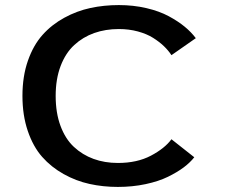

<svg xmlns="http://www.w3.org/2000/svg" viewBox="-20 -726 890 757"><path d="M444.5 11Q386 11 332.8 -0.8Q279.5 -12.5 230.8 -39.8Q182 -67 146.2 -107.5Q110.5 -148 89.5 -209.8Q68.5 -271.5 68.5 -348Q68.5 -425 90 -486.5Q111.5 -548 147.8 -588.5Q184 -629 233.5 -656Q283 -683 336.5 -694.5Q390 -706 448.5 -706Q506 -706 557.2 -694Q608.5 -682 645.5 -662Q682.5 -642 708.5 -620.5Q734.5 -599 752 -575.5L656 -508.5Q643.5 -527.5 626 -544.2Q608.5 -561 583.5 -576.8Q558.5 -592.5 523.5 -602Q488.5 -611.5 448.5 -611.5Q396 -611.5 351.5 -595.8Q307 -580 272.8 -548.5Q238.5 -517 219 -465.8Q199.5 -414.5 199.5 -348Q199.5 -281 218.5 -229.8Q237.5 -178.5 271.2 -147Q305 -115.5 348.8 -99.5Q392.5 -83.5 445 -83.5Q520.5 -83.5 575 -112.2Q629.5 -141 656 -177L746 -106Q730 -85.5 704.5 -66.2Q679 -47 642.2 -29Q605.5 -11 554 0Q502.5 11 444.5 11Z"/></svg>

Font: League Mono Wide Medium
Style: Regular
Weight: 500
Width: 8
Designer: Tyler Finck
Foundry: The League of Moveable Type / Tyler Finck
Version: Version 2.210